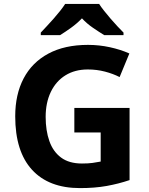

<svg xmlns="http://www.w3.org/2000/svg" viewBox="-20 -954 764 984"><path d="M361 -401H644V-31Q588 -12 527 -1Q466 10 390 10Q230 10 144 -84Q58 -178 58 -358Q58 -470 101 -552Q144 -634 227.5 -679Q311 -724 431 -724Q488 -724 543 -712Q598 -700 643 -680L593 -559Q560 -576 518 -587Q476 -598 430 -598Q364 -598 315.5 -568Q267 -538 240.5 -483Q214 -428 214 -355Q214 -285 233 -231Q252 -177 293 -146.5Q334 -116 400 -116Q432 -116 454 -119Q476 -122 496 -126V-275H361ZM314 -934H488Q498 -918 514 -898Q530 -878 547.5 -857.5Q565 -837 582.5 -818.5Q600 -800 613 -787V-774H514Q488 -790 456.5 -811.5Q425 -833 400 -860Q374 -833 344 -811.5Q314 -790 288 -774H189V-787Q202 -801 219.5 -819.5Q237 -838 254.5 -858Q272 -878 288 -898Q304 -918 314 -934Z"/></svg>

Font: BC Sans
Style: Bold
Weight: 700
Designer: Monotype Design Team
Province of B.C.
Foundry: Monotype Imaging Inc.
Version: Version 2.000;GOOG;noto-source:20170915:90ef993387c0